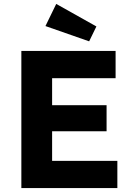

<svg xmlns="http://www.w3.org/2000/svg" viewBox="-20 -960 680 980"><path d="M89 0V-700H570V-561H246V-423H524V-290H246V-139H579V0ZM435 -749 212 -827 267 -940 472 -825Z"/></svg>

Font: Readex Pro bold
Style: Bold
Weight: 700
Designer: Bonnie Shaver-Troup, Thomas Jockin
Foundry: Lexend
Version: Version 1.200; ttfautohint (v1.8.3)